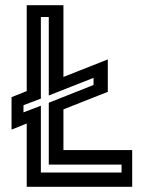

<svg xmlns="http://www.w3.org/2000/svg" viewBox="-20 -720 575 740"><path d="M83 0V-244L24.5 -220.5V-345.5L83 -369V-700H224.5V-423.5L395.5 -491V-366L224.5 -298.5V-141.5H489.5V0ZM137.5 -55H448.5V-85.5H168V-324L340.5 -392.5V-420L168 -352V-654.5H137.5V-340L70.5 -314.5V-287L137.5 -312.5Z"/></svg>

Font: Tourney Condensed SemiBold
Style: Regular
Weight: 600
Width: 3
Designer: Tyler Finck
Foundry: Etcetera Type Co
Version: Version 1.010; ttfautohint (v1.8.3)